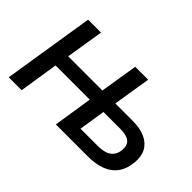

<svg xmlns="http://www.w3.org/2000/svg" viewBox="-103 -1051 1397 1397"><g transform="rotate(45 595.0 -352.5)"><path d="M50 0 162 -705H295L248 -414H600L647 -705H780L733 -414H910Q989 -414 1041 -390Q1093 -366 1117.5 -321Q1142 -276 1136 -212Q1130 -141 1096.5 -93.5Q1063 -46 1004.5 -23Q946 0 864 0H535L582 -302H230L183 0ZM684 -105H863Q932 -105 968 -132Q1004 -159 1008 -213Q1012 -263 982.5 -286Q953 -309 887 -309H716Z"/></g></svg>

Font: Nunito Sans 9pt
Style: Bold Italic
Weight: 700
Italic angle: -9°
Version: Version 3.101;gftools[0.9.27]